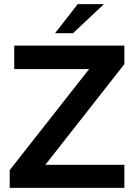

<svg xmlns="http://www.w3.org/2000/svg" viewBox="-20 -911 650 931"><path d="M247 -750H334L484 -891H357ZM27 0H583V-112H200L583 -600V-690H49V-576H412L27 -86Z"/></svg>

Font: FREAK Grotesk Next
Style: Bold
Weight: 700
Width: 3
Designer: La Scuola Open Source
Foundry: La Scuola Open Source
Version: Version 1.000;PS 1.0;hotconv 1.0.72;makeotf.lib2.5.5900